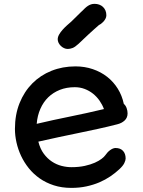

<svg xmlns="http://www.w3.org/2000/svg" viewBox="-20 -938 725 973"><path d="M55.7 0ZM174.3 -220.2Q183.6 -183.6 201.9 -158.9Q220.2 -134.3 243.2 -119.1Q266.1 -104 291.7 -97.4Q317.4 -90.8 341.8 -90.8Q379.9 -90.8 409.7 -97.4Q439.5 -104 460.7 -113.5Q481.9 -123 495.1 -133.3Q508.3 -143.6 513.7 -151.4Q518.6 -158.7 524.7 -165.3Q530.8 -171.9 537.8 -177Q544.9 -182.1 552 -185.1Q559.1 -188 565.4 -188Q589.8 -188 603.3 -173.6Q616.7 -159.2 616.7 -134.8Q616.7 -125.5 609.9 -111.3Q603 -97.2 584.5 -80.1Q564 -61 538.8 -43.9Q513.7 -26.9 483.4 -13.9Q453.1 -1 417.7 6.6Q382.3 14.2 341.3 14.2Q293 14.2 252.9 1.2Q212.9 -11.7 181.2 -33.9Q149.4 -56.2 126 -85.4Q102.5 -114.7 86.9 -147.9Q71.3 -181.2 63.5 -216.3Q55.7 -251.5 55.7 -284.7Q55.7 -356.9 79.1 -415.3Q102.5 -473.6 143.6 -515.1Q184.6 -556.6 240.7 -579.1Q296.9 -601.6 362.3 -601.6Q409.2 -601.6 450.2 -587.6Q491.2 -573.7 523.2 -548.6Q555.2 -523.4 576.9 -488.5Q598.6 -453.6 607.4 -411.6Q617.2 -403.3 621.8 -389.9Q626.5 -376.5 626.5 -363.3Q626.5 -341.3 611.6 -327.4Q596.7 -313.5 574.2 -308.1Q524.9 -295.4 475.6 -284.7Q426.3 -273.9 376.5 -263.7Q326.7 -253.4 276.1 -242.7Q225.6 -231.9 174.3 -220.2ZM166 -310.5Q249 -330.1 334 -347.2Q418.9 -364.3 506.8 -385.3Q498.5 -407.7 484.4 -428Q470.2 -448.2 451.2 -463.4Q432.1 -478.5 408.9 -487.3Q385.7 -496.1 358.9 -496.1Q317.4 -496.1 283.4 -482.7Q249.5 -469.2 224.6 -445.1Q199.7 -420.9 184.6 -386.5Q169.4 -352.1 166 -310.5ZM323.2 -689.9Q313.5 -689.9 304.2 -694.3Q294.9 -698.7 287.8 -705.8Q280.8 -712.9 276.6 -721.4Q272.5 -730 272.5 -738.8Q272.5 -750.5 279.5 -762.9Q286.6 -775.4 297.1 -787.1Q307.6 -798.8 319.6 -809.6Q331.5 -820.3 341.3 -828.6L394 -880.4V-879.9Q402.8 -889.2 410.4 -896.2Q418 -903.3 425.5 -908.2Q433.1 -913.1 441.2 -915.8Q449.2 -918.5 459.5 -918.5Q471.7 -918.5 482.7 -914.6Q493.7 -910.6 501.7 -903.1Q509.8 -895.5 514.4 -884.8Q519 -874 519 -860.4Q519 -851.6 514.6 -843.3Q510.3 -835 504.2 -828.4Q498 -821.8 491.7 -817.1Q485.4 -812.5 481.4 -811L481.9 -811.5Q470.7 -801.8 457.5 -790Q444.3 -778.3 430.4 -765.4Q416.5 -752.4 403.1 -739.7Q389.6 -727.1 377.9 -715.8Q359.9 -699.2 347.2 -694.6Q334.5 -689.9 323.2 -689.9Z"/></svg>

Font: Autour One
Style: Regular
Weight: 400
Version: Version 1.007; ttfautohint (v0.92) -l 24 -r 24 -G 200 -x 7 -